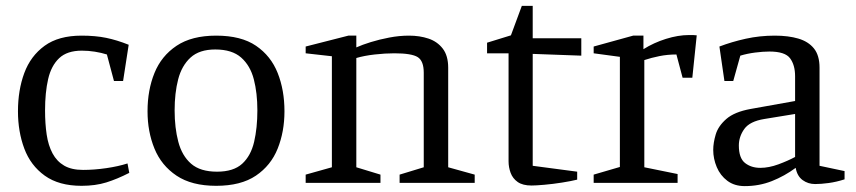

<svg xmlns="http://www.w3.org/2000/svg" viewBox="-20 -621 2907 652"><path d="M257 10Q180 10 132 -24.5Q84 -59 62.5 -116.5Q41 -174 41 -243Q41 -315 62.5 -373Q84 -431 131.5 -465.5Q179 -500 257 -500Q304 -500 340.5 -492.5Q377 -485 417 -469L398 -346H367L343 -436Q324 -442 302 -445.5Q280 -449 258 -449Q208 -449 181 -423.5Q154 -398 143.5 -352.5Q133 -307 133 -246Q133 -201 138.5 -164Q144 -127 158.5 -100Q173 -73 198 -58.5Q223 -44 262 -44Q300 -44 341 -50Q382 -56 413 -66L419 -34Q378 -13 341 -1.5Q304 10 257 10Z M714 10Q631 10 579.5 -24.5Q528 -59 504.5 -116.5Q481 -174 481 -243Q481 -315 504.5 -373Q528 -431 579.5 -465.5Q631 -500 714 -500Q799 -500 849.5 -465.5Q900 -431 923 -373Q946 -315 946 -243Q946 -174 923 -116.5Q900 -59 849 -24.5Q798 10 714 10ZM717 -38Q773 -38 802.5 -65Q832 -92 843 -139.5Q854 -187 854 -246Q854 -305 842 -351.5Q830 -398 799 -425.5Q768 -453 711 -453Q657 -453 627 -425.5Q597 -398 585 -351.5Q573 -305 573 -246Q573 -187 585.5 -139.5Q598 -92 629 -65Q660 -38 717 -38Z M1018 0V-28L1107 -53V-430L1018 -440V-463L1163 -500H1190V-460Q1210 -469 1239 -478Q1268 -487 1302 -493.5Q1336 -500 1369 -500Q1405 -500 1435 -490Q1465 -480 1483.5 -456Q1502 -432 1502 -391V-53L1592 -28V0H1337V-28L1419 -53V-374Q1419 -414 1398.5 -427Q1378 -440 1319 -440Q1288 -440 1252.5 -436Q1217 -432 1190 -424V-53L1272 -28V0Z M1785 9Q1755 9 1738 -3Q1721 -15 1714 -34Q1707 -53 1707 -73V-440H1634V-476L1715 -501L1752 -601H1789V-491H1954V-432L1789 -438V-58L1940 -38V-11Q1920 -6 1888.5 -1Q1857 4 1828 6.5Q1799 9 1785 9Z M1996 0V-28L2085 -54V-428L1996 -440V-463L2130 -500H2165V-454Q2200 -476 2241.5 -489Q2283 -502 2320 -502Q2328 -502 2333.5 -502Q2339 -502 2346 -501L2331 -357H2298L2277 -436Q2247 -436 2219.5 -430.5Q2192 -425 2168 -417V-53L2281 -30V0Z M2509 11Q2474 11 2450 -7Q2426 -25 2414 -53.5Q2402 -82 2402 -112Q2402 -136 2410.5 -164.5Q2419 -193 2446.5 -217Q2474 -241 2529 -251L2680 -278V-362Q2680 -400 2663 -423Q2646 -446 2593 -446Q2571 -446 2544 -442.5Q2517 -439 2494 -432L2470 -346H2440L2423 -463Q2465 -479 2512.5 -489.5Q2560 -500 2611 -500Q2657 -500 2691 -490Q2725 -480 2744 -456.5Q2763 -433 2763 -391V-58L2848 -40V-12Q2820 -3 2794 0.5Q2768 4 2748 4Q2724 4 2705.5 -9.5Q2687 -23 2682 -51Q2644 -23 2601 -6Q2558 11 2509 11ZM2562 -51Q2591 -51 2623.5 -63Q2656 -75 2680 -88V-234L2576 -217Q2526 -209 2507.5 -183Q2489 -157 2489 -127Q2489 -84 2510 -67.5Q2531 -51 2562 -51Z"/></svg>

Font: Manuale
Style: Regular
Weight: 400
Designer: Eduardo Tunni / Pablo Cosgaya
Foundry: Eduardo Tunni / Pablo Cosgaya
Version: Version 1.002